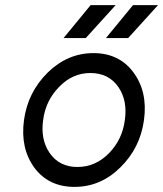

<svg xmlns="http://www.w3.org/2000/svg" viewBox="-20 -720 639 752"><path d="M395 -571H482L599 -700H501ZM229 -571H316L433 -700H335ZM334 -434Q405 -434 443 -380Q480 -327 469 -250Q464 -211 448.5 -179Q433 -147 407 -120Q354 -66 283 -66Q213 -66 175 -120Q138 -173 149 -250Q154 -289 170 -321.5Q186 -354 212 -380Q264 -434 334 -434ZM346 -512Q245 -512 167 -436Q89 -359 74 -250Q59 -140 114 -64Q170 12 272 12Q374 12 451 -64Q529 -140 544 -250Q559 -360 503 -436Q447 -512 346 -512Z"/></svg>

Font: Unageo
Style: Regular-Italic
Weight: 400
Designer: Richard Sepsi
Foundry: Richard Sepsi
Version: Version 2.000